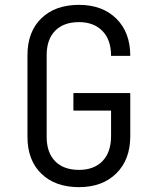

<svg xmlns="http://www.w3.org/2000/svg" viewBox="-20 -760 640 790"><path d="M305 10Q207 10 150 -45.5Q93 -101 93 -197V-533Q93 -629 150 -684.5Q207 -740 305 -740Q401 -740 458.5 -683.5Q516 -627 516 -530H437Q437 -596 401.5 -632.5Q366 -669 305 -669Q242 -669 207 -633.5Q172 -598 172 -533V-197Q172 -132 207 -96.5Q242 -61 305 -61Q367 -61 402 -97.5Q437 -134 437 -200V-305H282V-377H516V-200Q516 -103 458.5 -46.5Q401 10 305 10Z"/></svg>

Font: JetBrains Mono NL Light
Style: Regular
Weight: 300
Monospace: yes
Designer: Philipp Nurullin, Konstantin Bulenkov
Foundry: JetBrains
Version: Version 2.305; ttfautohint (v1.8.4.7-5d5b)